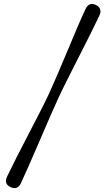

<svg xmlns="http://www.w3.org/2000/svg" viewBox="-20 -791 536 968"><path d="M274 -296Q256 -257 231.2 -200.2Q206.5 -143.5 179.8 -81.2Q153 -19 128.2 37.5Q103.5 94 85.5 132.5Q68.5 168.5 33.5 152.5Q-1.5 136 15.5 99.5Q34.5 59.5 62.8 4Q91 -51.5 122.2 -111.5Q153.5 -171.5 181.2 -225.8Q209 -280 226.5 -317.5Q244 -355.5 268 -411.5Q292 -467.5 318 -529.5Q344 -591.5 368.2 -648.8Q392.5 -706 411.5 -746Q428.5 -782 463.5 -766Q480 -758.5 484.8 -744.2Q489.5 -730 481.5 -713.5Q463.5 -675 436 -620Q408.5 -565 377.8 -504.8Q347 -444.5 319.2 -389.2Q291.5 -334 274 -296Z"/></svg>

Font: Fraunces 9pt Soft
Style: Regular
Weight: 400
Version: Version 1.000;[0bf87f6ff]